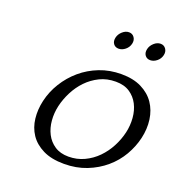

<svg xmlns="http://www.w3.org/2000/svg" viewBox="-124 -778 846 897"><g transform="rotate(20 299.0 -330.0)"><path d="M400.7 -475C362 -475 326 -468.5 292.7 -455.5C259.3 -442.5 229.6 -424.8 203.4 -402.5C177.3 -380.2 155.1 -354.3 137 -325C118.9 -295.7 106.1 -264.7 98.6 -232C91.5 -201.3 89.6 -171.5 92.9 -142.5C96.2 -113.5 105.4 -87.7 120.5 -65C135.6 -42.3 157.2 -24 185.3 -10C213.4 4 248.5 11 290.5 11C331.1 11 368.3 4.3 402.1 -9C435.8 -22.3 465.6 -40 491.3 -62C517.1 -84 538.2 -109.3 554.9 -138C571.5 -166.7 583.3 -196.3 590.4 -227C597.8 -259 599.5 -290 595.4 -320C591.3 -350 581.4 -376.5 565.7 -399.5C550 -422.5 528.4 -440.8 500.9 -454.5C473.4 -468.2 440 -475 400.7 -475ZM298.5 -28C271.1 -28 248.2 -34.2 229.7 -46.5C211.2 -58.8 196.9 -74.8 186.8 -94.5C176.7 -114.2 170.6 -136.2 168.6 -160.5C166.5 -184.8 168.3 -209.3 174 -234C179.6 -258 188.4 -282 200.6 -306C212.9 -330 227.9 -351.3 245.9 -370C263.9 -388.7 284.7 -403.8 308.4 -415.5C332.1 -427.2 358.6 -433 388 -433C416 -433 439.2 -426.8 457.7 -414.5C476.2 -402.2 490.5 -386.2 500.6 -366.5C510.7 -346.8 516.8 -324.7 518.8 -300C520.7 -275.3 518.9 -251 513.4 -227C507.6 -201.7 498.4 -177.2 485.9 -153.5C473.5 -129.8 458.1 -108.7 439.8 -90C421.5 -71.3 400.3 -56.3 376.4 -45C352.4 -33.7 326.5 -28 298.5 -28ZM315.5 -626C312.6 -613.3 314.2 -602.8 320.3 -594.5C326.3 -586.2 335 -582 346.4 -582C357.7 -582 368.5 -586.2 378.8 -594.5C389 -602.8 395.6 -613.3 398.5 -626C401.3 -638 399.6 -648.5 393.3 -657.5C387 -666.5 378.2 -671 366.9 -671C355.6 -671 344.9 -666.5 334.8 -657.5C324.7 -648.5 318.3 -638 315.5 -626ZM472.5 -626C469.6 -613.3 471.2 -602.8 477.3 -594.5C483.3 -586.2 492 -582 503.4 -582C514.7 -582 525.5 -586.2 535.8 -594.5C546 -602.8 552.6 -613.3 555.5 -626C558.3 -638 556.6 -648.5 550.3 -657.5C544 -666.5 535.2 -671 523.9 -671C512.6 -671 501.9 -666.5 491.8 -657.5C481.7 -648.5 475.3 -638 472.5 -626Z"/></g></svg>

Font: Quattrocento
Style: Italic
Weight: 400
Italic angle: -13°
Designer: Pablo Impallari
Foundry: Pablo Impallari, Igino Marini, Branda Gallo
Version: Version 2.000